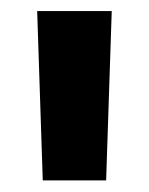

<svg xmlns="http://www.w3.org/2000/svg" viewBox="-20 -723 266 343"><path d="M46.4 -703.2H179.6L169.6 -400.7H56.4Z"/></svg>

Font: TASA Orbiter VF Text
Style: Regular
Weight: 400
Designer: Weizhong Zhang
Foundry: 本地遙控
Version: Version 1.001;Glyphs 3.2 (3192)